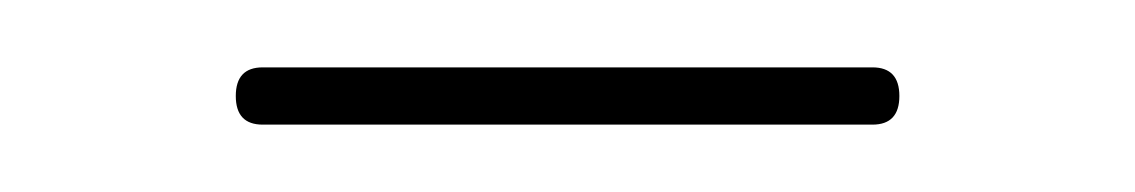

<svg xmlns="http://www.w3.org/2000/svg" viewBox="-20 -504 337 57"><path d="M58 -484H239Q247 -484 247 -475.5Q247 -467 239 -467H58Q50 -467 50 -475.5Q50 -484 58 -484Z"/></svg>

Font: Flamenco Light
Style: Regular
Weight: 300
Designer: Luciano Vergara
Foundry: Luciano Vergara
Version: Version 1.003